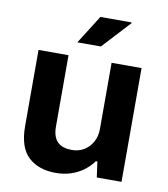

<svg xmlns="http://www.w3.org/2000/svg" viewBox="-82 -793 766 875"><g transform="rotate(10 300.5 -355.5)"><path d="M234.2 12Q154.3 12 107.3 -31.8Q60.3 -75.6 60.3 -174.3V-526.4H199.1V-196.7Q199.1 -171.3 205.2 -153.8Q211.2 -136.3 222.7 -125.1Q234.3 -113.9 251.2 -108.8Q268.1 -103.7 288.8 -103.7Q320 -103.7 344.8 -118.7Q369.6 -133.7 384 -160.2Q398.4 -186.6 398.4 -219.6V-526.4H537.1V0H422.7L412.7 -72.2H405.7Q387.4 -47.1 361.8 -28Q336.3 -9 304 1.5Q271.7 12 234.2 12ZM228.5 -591.2 311.9 -723.4H455.4L456.7 -720.2L337.3 -591.2Z"/></g></svg>

Font: Archivo SemiBold
Style: Regular
Weight: 600
Designer: Hector Gatti
Foundry: Omnibus-Type
Version: Version 2.001